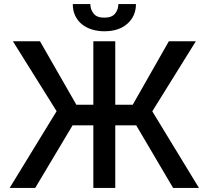

<svg xmlns="http://www.w3.org/2000/svg" viewBox="-20 -932 1034 952"><path d="M27.7 0 260.7 -380.7 44 -727.3H178.3L358.7 -412.6H442.8V-727.3H551.5V-412.6H638.1L817.1 -727.3H951L735.1 -380L966.6 0H838.4L655.5 -310.4H551.5V0H442.8V-310.4H339.8L154.5 0ZM340.9 -911.9H427.9Q427.9 -898.4 432 -886.9Q436.1 -875.4 443.9 -865.1Q459.2 -844.5 497.2 -844.5Q534.8 -844.5 550.8 -864.7Q566.8 -884.9 566.8 -911.9H654.1Q654.1 -852.6 611.9 -814.6Q570 -777 497.2 -777Q465.9 -777 437.5 -785.3Q409.1 -793.7 387.6 -810.5Q366.1 -827.4 353.5 -852.8Q340.9 -878.2 340.9 -911.9Z"/></svg>

Font: Inter P Medium
Style: Regular
Weight: 500
Designer: Rasmus Andersson
Foundry: rsms
Version: Version 3.018;git-588b23468